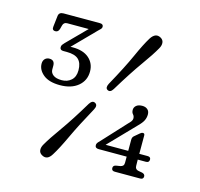

<svg xmlns="http://www.w3.org/2000/svg" viewBox="-106 -829 1002 963"><g transform="rotate(15 395.0 -347.5)"><path d="M603.5 -176.5Q603.5 -189 611.5 -196L637.5 -218Q644.5 -224.5 652 -224.5Q661 -224.5 661 -214V-118.5H704Q720.5 -118.5 720.5 -104.5Q720.5 -88.5 703.5 -88.5H661L661.5 -56Q661.5 -37.5 680 -34.5L699.5 -31Q714 -27 714 -15Q714 0 697 0H565.5Q548.5 0 548.5 -15Q548.5 -28 563 -31L584.5 -34.5Q603.5 -37.5 603.5 -56V-88.5H458Q439 -88.5 439 -104.5Q439 -115 451.5 -126L567 -251Q575.5 -259 581 -266.5Q586.5 -274 586.5 -281.5Q586.5 -294 579.2 -301.8Q572 -309.5 572 -323Q572 -336.5 582.8 -345.8Q593.5 -355 614 -355Q630.5 -355 641 -346Q651.5 -337 651.5 -320Q651.5 -304 644.5 -289Q637.5 -274 616.5 -253.5L486 -118.5H603.5ZM453.5 -399.5Q440 -377.5 424.5 -386.5Q410.5 -394.5 422 -417.5Q478.5 -519.5 508.5 -586.5Q538.5 -653.5 561 -690Q584.5 -726.5 614 -709Q627.5 -701 628.8 -686.2Q630 -671.5 620.5 -655.5Q600.5 -619.5 557 -559Q513.5 -498.5 453.5 -399.5ZM351.5 -295.5Q365.5 -317 381 -308Q396.5 -299 384.5 -276Q330.5 -178 298.5 -109.2Q266.5 -40.5 244 -5Q221.5 32.5 191.5 14.5Q177.5 6.5 176.2 -8.2Q175 -23 184.5 -39Q205 -75 249.8 -137.5Q294.5 -200 351.5 -295.5ZM315.5 -453Q315.5 -406 280.5 -377Q245.5 -348 186.5 -348Q130 -348 100.2 -372.2Q70.5 -396.5 70.5 -429Q70.5 -444.5 79.5 -453.8Q88.5 -463 102.5 -463Q130 -463 130 -433.5V-414Q130 -397 144.8 -385.8Q159.5 -374.5 189 -374.5Q218.5 -374.5 238.2 -392.2Q258 -410 258 -444Q258 -481.5 239 -499.8Q220 -518 177.5 -518H159.5Q141.5 -518 141.5 -533.5Q141.5 -540.5 145.2 -546Q149 -551.5 155 -557.5L254 -657.5H142.5Q124.5 -657.5 120 -640L115 -621Q110 -603.5 95 -603.5Q76.5 -603.5 79.5 -624L86 -680.5Q88.5 -700.5 112 -700.5H300.5Q318.5 -700.5 318.5 -686Q318.5 -680 313.8 -674.5Q309 -669 300.5 -661.5L188.5 -547.5Q194.5 -548 200 -548Q255.5 -548 285.5 -521.5Q315.5 -495 315.5 -453Z"/></g></svg>

Font: Fraunces 9pt SuperSoft Light
Style: Regular
Weight: 300
Version: Version 1.000;[b76b70a41]